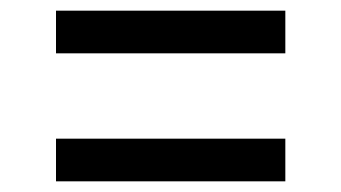

<svg xmlns="http://www.w3.org/2000/svg" viewBox="-20 -510 640 360"><path d="M515 -410H85V-490H515ZM515 -170H85V-250H515Z"/></svg>

Font: JetBrains Mono
Style: Regular
Weight: 400
Monospace: yes
Designer: Philipp Nurullin, Konstantin Bulenkov
Foundry: JetBrains
Version: Version 2.001;December 29, 2023;FontCreator 11.5.0.2427 32-b